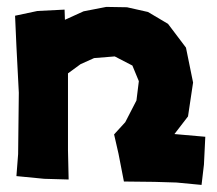

<svg xmlns="http://www.w3.org/2000/svg" viewBox="-20 -515 625 553"><path d="M23.4 -469.7 27.3 -381.8 34.2 -248 32.2 -71.3 27.3 -7.8 107.4 0 177.7 2 175.8 -82V-229.5V-303.7L211.9 -330.1L251 -347.7L310.5 -352.5L361.3 -326.2L379.9 -281.2L373 -225.6L340.8 -163.1L308.6 -127.9L321.3 -72.3L336.9 7.8L424.8 8.8L488.3 10.7L560.5 17.6L567.4 -41L571.3 -121.1L482.4 -128.9L521.5 -179.7L536.1 -277.3L515.6 -377.9L463.9 -446.3L406.2 -480.5L345.7 -494.1L286.1 -495.1L220.7 -482.4L167 -458L166 -487.3L87.9 -483.4Z"/></svg>

Font: MaokenAssortedSans-TC
Style: Regular
Weight: 500
Version: Version 0.83